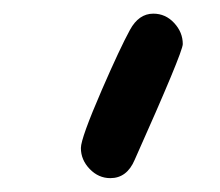

<svg xmlns="http://www.w3.org/2000/svg" viewBox="-20 -89 317 277"><path d="M139.2 168Q122.1 168 109.4 154.8Q96.7 141.6 96.7 124.5Q96.7 110.4 127 40.5Q153.3 -20 167.5 -45.9Q180.2 -69.3 201.2 -69.3Q218.8 -69.3 231.2 -55.9Q243.7 -42.5 243.7 -25.4Q243.7 -13.7 174.3 141.6Q163.1 168 139.2 168Z"/></svg>

Font: Righma Çiddhi
Style: Regular
Weight: 400
Designer: R.S. Wihananto
Foundry: R.S. Wihananto
Version: Version 2.0.1